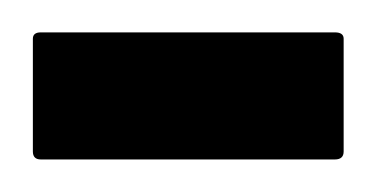

<svg xmlns="http://www.w3.org/2000/svg" viewBox="-30 -98 231 118"><path d="M175.8 -78.1Q181.2 -78.1 181.2 -74.2V-4.9Q181.2 0 175.8 0H-4.9Q-9.8 0 -9.8 -4.9V-74.2Q-9.8 -78.1 -4.9 -78.1Z"/></svg>

Font: DroidArabicKufi
Style: Regular
Weight: 400
Designer: Pascal Zoghbi
Foundry: Ascender Corporation
Version: Version 1.00; ttfautohint (v1.4.1)